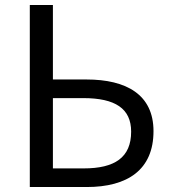

<svg xmlns="http://www.w3.org/2000/svg" viewBox="-20 -753 688 773"><path d="M100 0H329C493 0 598 -69 598 -225C598 -372 489 -433 328 -433H193V-733H100ZM193 -75V-358H315C444 -358 508 -316 508 -223C508 -119 442 -75 317 -75Z"/></svg>

Font: Spoqa Han Sans Neo Regular
Style: Regular
Weight: 400
Designer: [Spoqa Han Sans Neo] Dong-huui Kim  Younghwa Kang  Yujin Lee  [Noto Sans] Ryoko NISHIZUKA  (kana & ideographs); Paul D. 
Foundry: Spoqa (http://www.spoqa-han-sans.com)
Version: Version 1.000